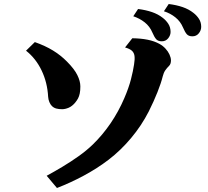

<svg xmlns="http://www.w3.org/2000/svg" viewBox="-20 -896 1040 958"><path d="M821.8 -876Q860.8 -871.1 891.4 -860.6Q921.9 -850.1 944.8 -832Q961.4 -819.3 972.7 -802Q983.9 -784.7 983.9 -762.2Q983.9 -744.6 971.9 -729.7Q960 -714.8 939.9 -714.8Q921.4 -714.8 912.1 -725.3Q902.8 -735.8 893.1 -758.8Q880.4 -789.1 855.2 -809.3Q830.1 -829.6 797.9 -839.8ZM668.9 -851.1Q708 -846.2 738.5 -835.7Q769 -825.2 792 -807.1Q808.6 -794.4 819.8 -777.1Q831.1 -759.8 831.1 -736.8Q831.1 -719.7 819.1 -704.8Q807.1 -689.9 787.1 -689.9Q768.6 -689.9 759.3 -700.4Q750 -710.9 740.2 -733.9Q727.5 -764.2 702.4 -784.2Q677.2 -804.2 645 -814.9ZM640.1 -705.1Q682.6 -704.6 716.6 -697.8Q750.5 -690.9 775.9 -676.8Q793 -667.5 805.9 -653.3Q818.8 -639.2 825.9 -623.5Q833 -607.9 833 -594.2Q833 -586.4 830.8 -579.3Q828.6 -572.3 823.2 -566.9Q813.5 -557.6 804.9 -545.4Q796.4 -533.2 792 -515.1Q783.7 -481.4 765.6 -436Q747.6 -390.6 722.2 -339.8Q686 -269 634 -207Q582 -145 522 -99.1Q465.8 -56.2 398.7 -20Q331.5 16.1 264.2 42L212.9 -19Q251 -39.6 292.5 -64.5Q334 -89.4 373 -117.2Q412.1 -145 442.9 -174.8Q492.2 -222.7 532 -281.2Q571.8 -339.8 600.1 -405.8Q622.6 -458 633.5 -500.7Q644.5 -543.5 648.9 -574.2Q653.3 -600.6 651.1 -616.9Q648.9 -633.3 637.9 -643.1Q627 -652.8 604 -659.2ZM153.8 -686Q206.1 -667.5 244.4 -644Q282.7 -620.6 314 -588.9Q350.6 -552.2 365.7 -521.7Q380.9 -491.2 380.9 -464.8Q380.9 -443.8 377.9 -429.7Q375 -415.5 369.4 -405Q363.8 -394.5 355 -383.8Q339.8 -365.7 322.5 -358.4Q305.2 -351.1 290 -351.1Q273.4 -351.1 260.7 -354.5Q248 -357.9 238.8 -367.2Q231.4 -374.5 226.3 -386.7Q221.2 -398.9 220.2 -413.1Q216.3 -484.4 187.7 -544.2Q159.2 -604 109.9 -643.1Z"/></svg>

Font: BIZ UDMincho
Style: Bold
Weight: 700
Monospace: yes
Designer: TypeBank Co., Ltd.
Foundry: Morisawa Inc.
Version: Version 1.06